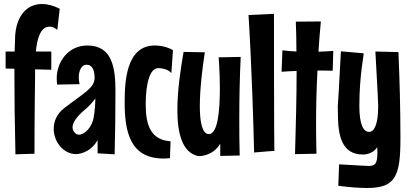

<svg xmlns="http://www.w3.org/2000/svg" viewBox="-20 -766 2047 958"><path d="M278 -722C246 -739 216 -746 189 -746C107 -746 55 -676 55 -567C55 -567 54 -549 53 -509H8V-424L52 -423V-375C52 -286 53 -163 57 4L152 1C152 -175 155 -383 155 -383V-420L236 -418V-509H159C165 -573 182 -633 227 -633C238 -633 252 -629 266 -617Z M556 -311C556 -424 542 -539 416 -539C319 -539 263 -456 263 -375C263 -365 264 -355 265 -344L377 -346C374 -359 373 -371 373 -381C373 -409 384 -443 413 -443C436 -443 452 -422 452 -379C452 -327 404 -306 301 -227C263 -198 248 -160 248 -123C248 -58 297 3 360 3C360 3 428 3 467 -67V-1L552 4C555 -107 556 -209 556 -311ZM446 -173C436 -128 401 -94 374 -94C356 -94 342 -113 342 -131C342 -165 384 -203 414 -228C414 -228 436 -247 456 -275C455 -213 446 -173 446 -173Z M843 -515C832 -524 794 -539 752 -539C609 -539 602 -357 602 -255C602 -109 629 25 796 25C806 25 817 24 828 23L831 -61C734 -68 707 -138 707 -245C707 -356 730 -426 769 -426C779 -426 817 -424 835 -401Z M1071 -480C1071 -480 1077 -406 1077 -324C1077 -215 1067 -97 1022 -97C989 -97 977 -157 977 -236C977 -321 990 -428 1002 -505L896 -507C882 -427 865 -317 865 -218C865 -103 888 -4 970 13C975 13 1040 15 1079 -49V12L1176 10C1174 -51 1174 -111 1174 -172C1174 -275 1176 -378 1181 -482Z M1349 -13C1349 -13 1347 -108 1347 -697L1220 -691C1220 -691 1237 -444 1248 -5C1306 -11 1349 -13 1349 -13Z M1456 -658C1458 -608 1459 -559 1459 -509C1436 -510 1412 -512 1389 -515L1385 -408C1410 -410 1435 -411 1460 -412C1460 -274 1456 -136 1452 3L1559 1C1558 -47 1557 -94 1557 -141C1557 -232 1559 -321 1564 -414C1589 -414 1615 -414 1640 -413L1643 -512C1618 -510 1594 -509 1569 -508C1572 -557 1576 -607 1581 -659Z M1968 -506 1853 -509C1866 -274 1867 -254 1867 -236C1867 -147 1848 -108 1822 -108C1793 -108 1773 -144 1773 -238C1773 -395 1798 -500 1794 -500L1681 -510C1660 -102 1666 -302 1666 -200C1666 -87 1686 5 1791 5C1807 5 1841 0 1862 -31C1863 -20 1863 -11 1863 -3C1863 51 1851 62 1820 62C1820 62 1767 60 1672 54L1668 161C1728 169 1776 172 1812 172C1955 172 1978 111 1978 -76C1978 -224 1974 -365 1968 -506Z"/></svg>

Font: Mouse Memoirs
Style: Regular
Weight: 400
Designer: Astigmatic (AOETI)
Foundry: Astigmatic (AOETI)
Version: Version 1.000